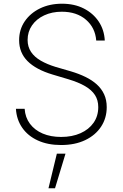

<svg xmlns="http://www.w3.org/2000/svg" viewBox="-20 -758 651 1019"><path d="M304.2 11.7Q233.4 11.7 180.7 -12.5Q127.9 -36.6 97.9 -80.1Q67.9 -123.5 64.5 -180.7H110.8Q113.8 -134.8 138.9 -101.1Q164.1 -67.4 206.5 -49.3Q249 -31.2 304.2 -31.2Q362.8 -31.2 407.2 -51Q451.7 -70.8 476.6 -106.4Q501.5 -142.1 501.5 -189.5Q501.5 -226.6 483.9 -253.7Q466.3 -280.8 431.4 -301Q396.5 -321.3 342.8 -337.4L259.3 -362.3Q170.9 -388.7 126.2 -433.6Q81.5 -478.5 81.5 -544.4Q81.5 -601.1 111.3 -644.8Q141.1 -688.5 192.4 -713.4Q243.7 -738.3 309.1 -738.3Q375 -738.3 424.8 -712.9Q474.6 -687.5 503.9 -643.6Q533.2 -599.6 536.1 -543H490.7Q485.4 -611.3 436 -653.6Q386.7 -695.8 308.1 -695.8Q255.9 -695.8 214.6 -676.5Q173.3 -657.2 149.9 -623.3Q126.5 -589.4 126.5 -545.9Q126.5 -509.8 144.8 -482.4Q163.1 -455.1 196.8 -435.8Q230.5 -416.5 275.4 -402.8L356 -379.4Q398.9 -366.7 433.8 -349.6Q468.8 -332.5 493.9 -309.8Q519 -287.1 532.7 -257.3Q546.4 -227.5 546.4 -189.5Q546.4 -131.3 516.6 -85.9Q486.8 -40.5 432.4 -14.4Q377.9 11.7 304.2 11.7ZM237.3 241.2 281.7 57.6H327.6L272 241.2Z"/></svg>

Font: Inter 18pt ExtraLight
Style: Regular
Weight: 250
Designer: Rasmus Andersson
Foundry: rsms
Version: Version 4.001;git-66647c0bb